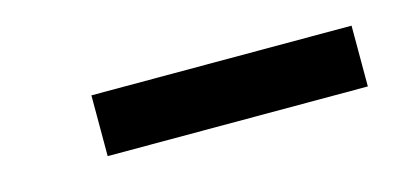

<svg xmlns="http://www.w3.org/2000/svg" viewBox="-27 -509 639 293"><g transform="rotate(-15 292.5 -362.0)"><path d="M119 -410H530V-314H119Z"/></g></svg>

Font: Parkinsans Medium
Style: Regular
Weight: 500
Designer: Red Stone, Indian Type Foundry
Foundry: Indian Type Foundry
Version: Version 1.000